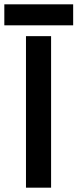

<svg xmlns="http://www.w3.org/2000/svg" viewBox="-37 -867 358 887"><path d="M83 0V-700H199V0ZM-17 -750V-847H301V-750Z"/></svg>

Font: Figtree SemiBold
Style: Regular
Weight: 600
Designer: Erik Kennedy
Foundry: Erik Kennedy
Version: Version 2.001; ttfautohint (v1.8.4.7-5d5b);gftools[0.9.27]